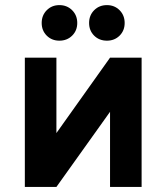

<svg xmlns="http://www.w3.org/2000/svg" viewBox="-20 -739 658 759"><path d="M78.2 0V-511H203V-213L415 -511H539.8V0H415V-297L203 0ZM402.8 -578.2Q372.2 -578.2 352.2 -598.1Q332.2 -618 332.2 -648.2Q332.2 -678.4 352.2 -698.6Q372.2 -718.8 402.8 -718.8Q432.7 -718.8 452.8 -698.6Q472.8 -678.4 472.8 -648.2Q472.8 -618 452.8 -598.1Q432.7 -578.2 402.8 -578.2ZM214.8 -578.2Q184.8 -578.2 164.8 -598.1Q144.8 -618 144.8 -648.2Q144.8 -678.4 164.8 -698.6Q184.8 -718.8 214.8 -718.8Q245 -718.8 265.2 -698.6Q285.4 -678.4 285.4 -648.2Q285.4 -618 265.2 -598.1Q245 -578.2 214.8 -578.2Z"/></svg>

Font: Overpass
Style: Regular
Weight: 400
Designer: Delve Withrington, Dave Bailey, Thomas Jockin
Foundry: Delve Fonts LLC
Version: Version 4.000